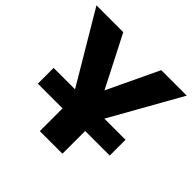

<svg xmlns="http://www.w3.org/2000/svg" viewBox="-180 -864 1033 1033"><g transform="rotate(45 336.5 -347.0)"><path d="M68 -173V-293H231L-7 -694H197L347 -401L486 -694H680L454 -293H615V-173H428V0H256V-173Z"/></g></svg>

Font: Cantarell Extra Bold
Style: Regular
Weight: 800
Designer: Dave Crossland, Nikolaus Waxweiler, Florian Fecher, Jacques Le Bailly, Eben Sorkin, Alexei Vanyashin, Alexios Zavras, Em
Version: Version 0.303